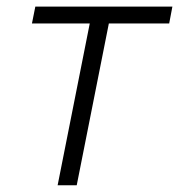

<svg xmlns="http://www.w3.org/2000/svg" viewBox="-20 -548 530 568"><path d="M207 0H150.5L245.5 -478.5H74.5L84.5 -528.5H490L480.5 -478.5H302Z"/></svg>

Font: Roberto Sans Light
Style: Italic
Weight: 300
Italic angle: -11°
Designer: Google
Version: Version 1.00;June 11, 2020;FontCreator 12.0.0.2522 64-bit; t